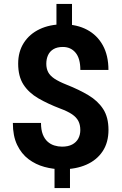

<svg xmlns="http://www.w3.org/2000/svg" viewBox="-20 -844 614 969"><path d="M293.1 10.3Q248 10.3 204 -1.7Q160 -13.7 124 -40.7Q88.1 -67.7 66.5 -112.7Q44.9 -157.7 44.9 -223.5H186.9Q186.9 -189.1 195.9 -165.9Q205 -142.7 220.2 -129.2Q235.4 -115.6 254.3 -109.8Q273.2 -103.9 293.1 -103.9Q323.9 -103.9 344.3 -114.7Q364.7 -125.5 375 -144.5Q385.3 -163.5 385.3 -187.5Q385.3 -214.5 375.4 -233.3Q365.6 -252.2 343.7 -267.2Q321.7 -282.1 284.7 -295.8Q221.1 -320.1 173 -348Q125 -376 98.3 -417.3Q71.7 -458.6 71.7 -522.7Q71.7 -583.3 100.3 -627.9Q129 -672.6 180.2 -696.9Q231.3 -721.2 299.1 -721.2Q368.2 -721.2 419.4 -693.9Q470.6 -666.7 499 -615.2Q527.3 -563.8 527.3 -490.9H385.5Q385.5 -549 361.4 -578Q337.2 -607 297.1 -607Q268.3 -607 249.7 -595.8Q231.2 -584.7 222.4 -565.5Q213.7 -546.3 213.7 -522.1Q213.7 -498.1 223 -480.1Q232.3 -462.1 254.6 -447.1Q277 -432.1 315.8 -416.7Q379.1 -391.7 426.7 -363.1Q474.3 -334.6 500.9 -293.3Q527.5 -252 527.5 -188.5Q527.5 -124.9 498 -80.5Q468.6 -36.1 415.9 -12.9Q363.3 10.3 293.1 10.3ZM255.2 105.1V-26.9H333.2V105.1ZM264.9 -678.9V-824.1H343.4V-678.9Z"/></svg>

Font: Heebo
Style: Regular
Weight: 400
Designer: Oded Ezer
Foundry: Ezer Type House
Version: Version 3.100